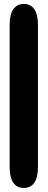

<svg xmlns="http://www.w3.org/2000/svg" viewBox="-20 -782 242 974"><path d="M29 -657V66.5C29 135 54 171.5 101 171.5C147.5 171.5 172.5 135 172.5 66.5V-657C172.5 -725 147.5 -762 101 -762C54 -762 29 -725 29 -657Z"/></svg>

Font: RTM Light Light
Style: Regular
Weight: 300
Designer: after Tyler Finck
Foundry: An Endless Supply
Version: Version 1.000;Glyphs 3.2.1 (3258)